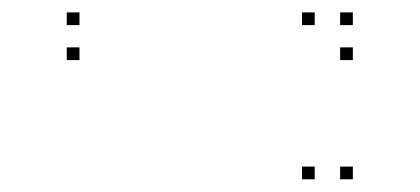

<svg xmlns="http://www.w3.org/2000/svg" viewBox="-20 -430 660 302"><path d="M535 -335.5V-355.5H515V-335.5ZM535 -390.5V-410.5H515V-390.5ZM105 -390.5V-410.5H85V-390.5ZM105 -335.5V-355.5H85V-335.5ZM475 -148V-168H455V-148ZM535 -148V-168H515V-148ZM535 -390.5V-410.5H515V-390.5ZM475 -390.5V-410.5H455V-390.5Z"/></svg>

Font: Monaspace Neon Dots Var
Style: Regular
Weight: 400
Designer: Riley Cran and the Lettermatic Team
Version: Version 1.100 (Monaspace Neon Dots)